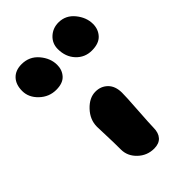

<svg xmlns="http://www.w3.org/2000/svg" viewBox="-291 -780 903 903"><g transform="rotate(-45 160.5 -329.0)"><path d="M297.9 -493.2Q251.5 -493.2 220.2 -526.6Q189 -560.1 189 -611.8Q189 -648.9 215.6 -673.6Q242.2 -698.2 279.8 -698.2Q327.6 -698.2 358.9 -659.9Q390.1 -621.6 390.1 -578.1Q390.1 -542.5 367.4 -517.8Q344.7 -493.2 297.9 -493.2ZM48.8 -481Q1.5 -481 -33.7 -514.4Q-68.8 -547.9 -68.8 -590.8Q-68.8 -633.3 -45.7 -657.7Q-22.5 -682.1 18.1 -682.1Q69.8 -682.1 102.3 -643.8Q134.8 -605.5 134.8 -561Q134.8 -527.3 113.8 -504.2Q92.8 -481 48.8 -481ZM179.2 40Q132.3 40 98.6 7.8Q64.9 -24.4 64.9 -67.9Q64.9 -116.2 63 -161.6Q61 -207 61 -223.1Q61 -270 96.4 -307.6Q131.8 -345.2 172.9 -345.2Q209 -345.2 233.2 -321.3Q257.3 -297.4 257.8 -253.9Q258.3 -232.9 252.2 -142.6Q246.1 -52.2 246.1 -32.2Q246.1 2 229 21Q211.9 40 179.2 40Z"/></g></svg>

Font: Shantell Sans Irregular Bouncy
Style: Regular
Weight: 800
Designer: Stephen Nixon, Anya Danilova, Shantell Martin
Foundry: Arrow Type
Version: Version 1.006;[9816181b4]